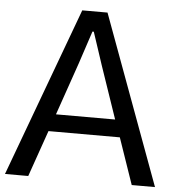

<svg xmlns="http://www.w3.org/2000/svg" viewBox="-57 -794 767 843"><g transform="rotate(5 326.5 -372.5)"><path d="M196.3 -280.3H457L377.9 -511.7Q372.1 -529.3 355 -581.1Q337.9 -632.8 330.1 -656.2H324.2Q317.4 -634.8 300.3 -584Q283.2 -533.2 276.4 -511.7ZM-3.9 0 271.5 -745.1H382.8L657.2 0H554.7L484.4 -204.1H169.9L98.6 0Z"/></g></svg>

Font: Gothic A1 Medium
Style: Regular
Weight: 500
Designer: HanYang I&C Co.,Ltd.
Foundry: HanYang I&C Co.,Ltd.
Version: Version 2.50